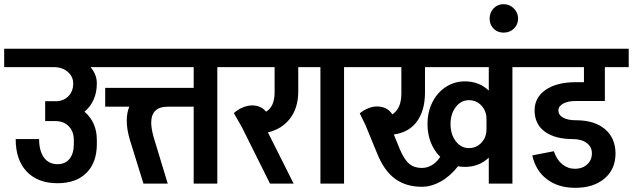

<svg xmlns="http://www.w3.org/2000/svg" viewBox="-55 -878 3026 918"><path d="M494 -645V-557H378Q408 -522 408 -479Q408 -437 393 -402.5Q378 -368 349 -344Q408 -293 408 -209V-189Q408 -101 358.5 -51.5Q309 -2 220 -2Q126 -2 73 -57.5Q20 -113 20 -213H132Q132 -157 155 -125Q178 -93 220 -93Q257 -93 277.5 -118.5Q298 -144 298 -189V-208Q298 -249 274 -274Q250 -299 210 -299H161V-394H211Q248 -394 271.5 -417.5Q295 -441 295 -479Q295 -512 269 -534.5Q243 -557 202 -557H-35V-645Z M1079 -557H984V0H871V-368H748Q668 -368 668 -291Q668 -265 679 -224L747 0H631L566 -209Q551 -260 551 -301Q551 -338 563 -368H448V-458H871V-557H424V-645H1079Z M1453 -645V-557H1371V-437Q1370 -361 1331.5 -311Q1293 -261 1226 -245L1349 0H1236L1100 -273L1063 -337Q1081 -354 1105 -364Q1129 -374 1150 -374Q1193 -374 1217 -344Q1258 -368 1258 -437V-557H1009V-645Z M1383 -645H1685V-557H1590V0H1477V-557H1383Z M2490 -557H2395V0H2282V-124Q2235 -80 2168 -80Q2152 -80 2135 -83Q2097 -35 2052 -10Q2007 15 1962 15H1961Q1886 15 1833.5 -23.5Q1781 -62 1748 -145L1692 -281L1665 -336Q1683 -351 1705 -360Q1727 -369 1746 -369Q1797 -369 1821 -331Q1843 -346 1853.5 -370.5Q1864 -395 1864 -432V-557H1615V-645H2490ZM2050 -128Q2021 -156 2005 -196.5Q1989 -237 1989 -284V-285Q1989 -343 2012.5 -389.5Q2036 -436 2077 -462.5Q2118 -489 2168 -489Q2235 -489 2282 -445V-557H1977V-432Q1976 -348 1938 -296.5Q1900 -245 1828 -235L1856 -166Q1877 -116 1901 -95.5Q1925 -75 1961 -75Q2014 -75 2050 -128ZM2271 -260V-309Q2271 -347 2247 -373Q2223 -399 2187 -399Q2149 -399 2124 -366Q2099 -333 2099 -285Q2099 -236 2124 -203Q2149 -170 2187 -170Q2223 -170 2247 -196Q2271 -222 2271 -260Z M2286 -789Q2286 -818 2305 -838Q2324 -858 2353 -858Q2381 -858 2401.5 -838Q2422 -818 2422 -789Q2422 -760 2402 -741Q2382 -722 2353 -722Q2324 -722 2305 -741Q2286 -760 2286 -789Z M2697 -395Q2660 -395 2637.5 -382.5Q2615 -370 2615 -350Q2615 -328 2637.5 -315.5Q2660 -303 2699 -303Q2787 -303 2837 -261Q2887 -219 2888 -145Q2888 -69 2835.5 -24.5Q2783 20 2696 20H2695Q2614 20 2560 -21Q2506 -62 2490 -135L2593 -155Q2607 -114 2633.5 -92.5Q2660 -71 2695 -71Q2729 -71 2752 -91.5Q2775 -112 2775 -145Q2775 -176 2750 -194.5Q2725 -213 2684 -213Q2598 -213 2549.5 -249Q2501 -285 2501 -350Q2501 -412 2554 -448.5Q2607 -485 2697 -485H2737V-557H2419V-645H2951V-557H2837V-395Z"/></svg>

Font: Akshar Medium
Style: Regular
Weight: 500
Designer: Tall Chai
Foundry: Tall Chai
Version: Version 1.000